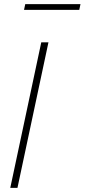

<svg xmlns="http://www.w3.org/2000/svg" viewBox="-20 -915 412 935"><path d="M181 -709H216L65 0H30ZM97 -867 103 -895H372L366 -867Z"/></svg>

Font: Raleway Thin ExtraLight
Style: Italic
Weight: 250
Italic angle: -12°
Version: Version 4.026